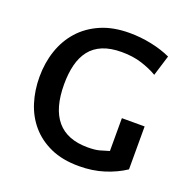

<svg xmlns="http://www.w3.org/2000/svg" viewBox="-122 -783 900 912"><g transform="rotate(20 328.5 -326.5)"><path d="M600 -55Q555 -25 497 -6.5Q439 12 370 12Q287 12 227 -15Q167 -42 127.5 -88Q88 -134 69 -194.5Q50 -255 50 -323Q50 -394 71 -456Q92 -518 133.5 -564.5Q175 -611 237 -638Q299 -665 382 -665Q438 -665 493 -653.5Q548 -642 591 -622L559 -518Q525 -538 480 -552.5Q435 -567 378 -567Q321 -567 281.5 -550.5Q242 -534 218 -503Q194 -472 183 -428.5Q172 -385 172 -330Q172 -86 379 -86Q416 -86 438 -92Q460 -98 485 -106V-272H600Z"/></g></svg>

Font: Quattrocento Sans
Style: Bold
Weight: 700
Designer: Pablo Impallari
Foundry: Pablo Impallari, Igino Marini, Brenda Gallo
Version: Version 2.000